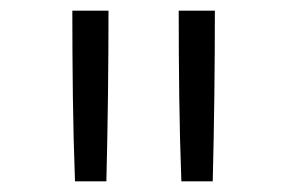

<svg xmlns="http://www.w3.org/2000/svg" viewBox="-20 -792 540 361"><path d="M321 -451H380Q382 -531 383 -611.5Q384 -692 384 -772H316Q316 -692 317 -611.5Q318 -531 321 -451ZM121 -451H180Q182 -531 183 -611.5Q184 -692 184 -772H116Q116 -692 117 -611.5Q118 -531 121 -451Z"/></svg>

Font: Iosevka SS09 Light
Style: Regular
Weight: 300
Monospace: yes
Designer: Belleve Invis
Foundry: Belleve Invis
Version: Version 5.2.1; ttfautohint (v1.8.3)